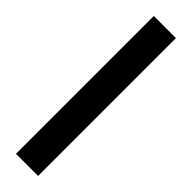

<svg xmlns="http://www.w3.org/2000/svg" viewBox="-277 -794 788 788"><g transform="rotate(45 117.0 -400.0)"><path d="M52.5 0V-800H181V0Z"/></g></svg>

Font: Big Shoulders
Style: Bold
Weight: 700
Designer: Patric King
Foundry: XO Type Co
Version: Version 2.002